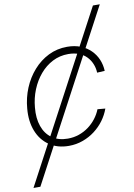

<svg xmlns="http://www.w3.org/2000/svg" viewBox="-105 -794 738 1060"><g transform="rotate(-10 263.5 -263.5)"><path d="M-5.4 204.1 492.7 -731H531.2L33.2 204.1ZM228 9.3Q164.1 9.3 118.7 -22Q73.2 -53.2 51.8 -107.9Q30.3 -162.6 36.6 -233.4Q41.5 -293.5 63.7 -346.9Q85.9 -400.4 122.6 -441.9Q159.2 -483.4 207.3 -507.3Q255.4 -531.2 312 -531.2Q354 -531.2 387.2 -518.1Q420.4 -504.9 443.8 -481.7Q467.3 -458.5 480 -428.5Q492.7 -398.4 494.1 -364.3L451.2 -361.8Q450.2 -388.2 440.4 -411.6Q430.7 -435.1 413.3 -452.9Q396 -470.7 370.4 -480.7Q344.7 -490.7 311.5 -490.7Q263.7 -490.7 223.4 -470Q183.1 -449.2 152.6 -413.3Q122.1 -377.4 103 -330.6Q84 -283.7 79.6 -231.9Q73.7 -172.4 89.6 -127Q105.5 -81.5 141.1 -56.4Q176.8 -31.2 229 -31.2Q262.7 -31.2 292.2 -41.5Q321.8 -51.8 346.2 -69.8Q370.6 -87.9 388.9 -111.6Q407.2 -135.3 418 -162.6L461.4 -158.7Q449.2 -124.5 427 -94.2Q404.8 -64 374.3 -40.8Q343.8 -17.6 306.6 -4.2Q269.5 9.3 228 9.3Z"/></g></svg>

Font: Inter 28pt ExtraLight
Style: Italic
Weight: 250
Italic angle: -9.3988°
Designer: Rasmus Andersson
Foundry: rsms
Version: Version 4.001;git-66647c0bb